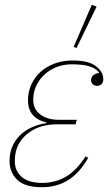

<svg xmlns="http://www.w3.org/2000/svg" viewBox="-20 -771 469 803"><path d="M219 -251Q150 -251 104.5 -219Q59 -187 47 -139Q44 -127 43 -117.5Q42 -108 42 -97Q42 -56 71 -31Q100 -6 157 -6Q211 -6 255.5 -32Q300 -58 338 -117L349 -111Q313 -48 265.5 -18Q218 12 155 12Q84 12 52 -19Q20 -50 20 -97Q20 -131 31.5 -158Q43 -185 64 -205.5Q85 -226 113 -238.5Q141 -251 174 -256V-259Q97 -277 97 -352Q97 -386 110.5 -416.5Q124 -447 148.5 -469.5Q173 -492 207.5 -505Q242 -518 283 -518Q351 -518 381.5 -494Q412 -470 412 -440Q412 -426 404.5 -419Q397 -412 386 -412Q375 -412 368 -418.5Q361 -425 361 -436Q361 -449 370.5 -456.5Q380 -464 394 -466V-469Q379 -486 352.5 -494Q326 -502 281 -502Q250 -502 223.5 -493Q197 -484 176.5 -468Q156 -452 142.5 -431.5Q129 -411 123 -388Q119 -372 119 -353Q119 -314 149 -292Q179 -270 226 -270H301L296 -251ZM364 -751 384 -743 300 -570 288 -575Z"/></svg>

Font: IBM Plex Serif Thin
Style: Italic
Weight: 100
Italic angle: -14°
Designer: Mike Abbink, Paul van der Laan, Pieter van Rosmalen
Foundry: Bold Monday
Version: Version 3.001